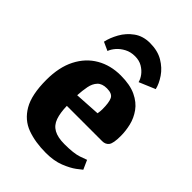

<svg xmlns="http://www.w3.org/2000/svg" viewBox="-215 -822 933 933"><g transform="rotate(45 252.0 -355.0)"><path d="M255 -723Q308 -723 345 -701Q382 -679 404 -646.5Q426 -614 433 -584L350 -549Q346 -566 333 -583.5Q320 -601 299 -613.5Q278 -626 249 -626Q219 -626 195.5 -613.5Q172 -601 157 -583.5Q142 -566 136 -549L92 -569Q99 -602 119 -638Q139 -674 173 -698.5Q207 -723 255 -723ZM274 13Q201 13 145 -7.5Q89 -28 57 -83Q25 -138 25 -240Q25 -327 56 -387.5Q87 -448 141.5 -479.5Q196 -511 266 -511Q330 -511 371 -491.5Q412 -472 434.5 -440.5Q457 -409 465.5 -373Q474 -337 474 -303Q474 -252 462 -236.5Q450 -221 428 -221H185Q186 -174 197 -142.5Q208 -111 235 -96Q262 -81 308 -81Q372 -81 404 -92Q436 -103 440 -105L461 -58Q457 -54 433.5 -36.5Q410 -19 370 -3Q330 13 274 13ZM184 -293 316 -301Q319 -319 319 -331Q319 -378 309 -398.5Q299 -419 263 -419Q230 -419 213.5 -401.5Q197 -384 191.5 -355.5Q186 -327 184 -293Z"/></g></svg>

Font: Faustina ExtraBold
Style: Regular
Weight: 800
Designer: Alfonso Garcia
Foundry: http://www.omnibus-type.com
Version: Version 1.200